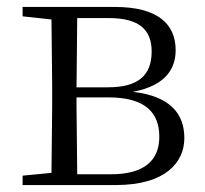

<svg xmlns="http://www.w3.org/2000/svg" viewBox="-20 -532 588 552"><path d="M127 0H313C457 0 510 -66 510 -135C510 -207 467 -256 362 -268C457 -286 485 -335 485 -388C485 -463 433 -512 311 -512H45V-485L128 -476L130 -285V-227L128 -35L45 -27V0ZM202 -480H293C381 -480 416 -446 416 -384C416 -314 376 -281 290 -281H200ZM200 -252H292C399 -252 438 -207 438 -139C438 -70 394 -31 299 -31H202L200 -227Z"/></svg>

Font: Noto Serif HK Light
Style: Regular
Weight: 300
Designer: Ryoko NISHIZUKA 西塚涼子 (kana & ideographs); Frank Grießhammer (Latin, Greek & Cyrillic); Wenlong ZHANG 张文龙 (bopomofo); San
Foundry: Adobe
Version: Version 2.001;hotconv 1.1.0;makeotfexe 2.6.0